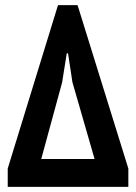

<svg xmlns="http://www.w3.org/2000/svg" viewBox="-20 -725 526 745"><path d="M10 0V-71L205 -705H281L478 -71V0ZM140 -108H347L261 -406L244 -518H239L221 -405Z"/></svg>

Font: PT Sans Narrow
Style: Bold
Weight: 700
Width: 3
Designer: A.Korolkova, O.Umpeleva, V.Yefimov
Foundry: ParaType Ltd
Version: Version 2.003W OFL